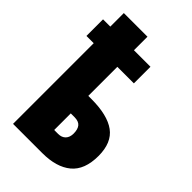

<svg xmlns="http://www.w3.org/2000/svg" viewBox="-227 -845 931 931"><g transform="rotate(45 238.0 -380.0)"><path d="M211.9 -759.8V-667H325.2V-553.2H211.9V-354H232.9Q343.3 -354 398.2 -314Q453.1 -273.9 453.1 -183.1Q453.1 -87.9 399.9 -43.9Q346.7 0 250 0H49.8V-553.2H0V-667H49.8V-759.8ZM236.8 -233.9H211.9V-120.1H238.8Q263.2 -120.1 277.1 -134.5Q291 -148.9 291 -174.8Q291 -203.6 278.6 -218.8Q266.1 -233.9 236.8 -233.9Z"/></g></svg>

Font: Open Sans Condensed ExtraBold
Style: Regular
Weight: 800
Width: 3
Designer: Monotype Design Team
Foundry: Monotype Imaging Inc.
Version: Version 3.000; ttfautohint (v1.8.4)